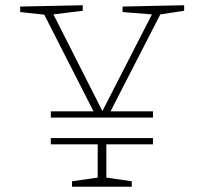

<svg xmlns="http://www.w3.org/2000/svg" viewBox="-20 -713 779 733"><path d="M174 -264V-288H337L149 -657L57 -667V-688L296 -693V-672L184 -658L371 -289L560 -658L448 -667V-688L683 -693V-672L592 -658L402 -288H564V-264ZM255 0V-21L353 -35V-162H174V-186H564V-162H386V-35L483 -21V0Z"/></svg>

Font: Bitter ExtraLight
Style: Regular
Weight: 200
Designer: Sol Matas, and Bitter project Authors
Foundry: Sol Matas
Version: Version 2.001